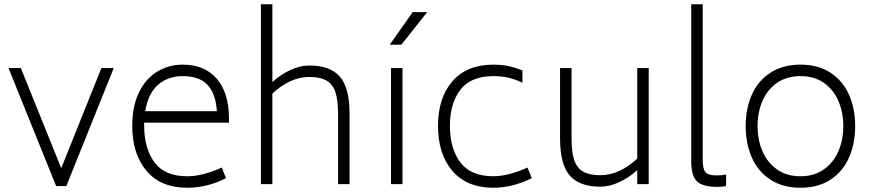

<svg xmlns="http://www.w3.org/2000/svg" viewBox="-20 -866 4109 903"><path d="M515 -546 292 9H244L20 -546H78L268 -75L457 -546Z M658 -275Q658 -168 706.5 -102.5Q755 -37 860 -37Q932 -37 1023 -78L1043 -28Q955 17 860 17Q736 17 669 -62.5Q602 -142 602 -274Q602 -366 633.5 -431Q665 -496 719 -529Q773 -562 840 -562Q941 -562 998.5 -497Q1056 -432 1057 -310V-289H658ZM663 -343H1000Q994 -428 955 -468Q916 -508 840 -508Q769 -508 722.5 -466.5Q676 -425 663 -343Z M1624 -330V0H1570V-330Q1570 -395 1557.5 -432.5Q1545 -470 1515.5 -487Q1486 -504 1435 -504Q1388 -504 1343.5 -483Q1299 -462 1261 -426V0H1207V-846H1261V-480Q1299 -515 1345 -536.5Q1391 -558 1435 -558Q1532 -558 1578 -506Q1624 -454 1624 -330Z M1813 0ZM1819 -546H1873V0H1819ZM1921 -809H1989L1868 -656H1813Z M2040 -274Q2040 -405 2107 -483Q2174 -561 2298 -562Q2340 -562 2370.5 -555.5Q2401 -549 2437 -535V-477Q2401 -494 2369 -501Q2337 -508 2298 -508Q2193 -507 2144.5 -443Q2096 -379 2096 -275Q2096 -168 2144.5 -103Q2193 -38 2298 -37Q2370 -37 2461 -78L2481 -28Q2391 17 2298 17Q2174 16 2107 -63Q2040 -142 2040 -274Z M3031 -546V0H2977V-66Q2939 -31 2893 -9.5Q2847 12 2803 12Q2706 12 2660 -40Q2614 -92 2614 -216V-546H2668V-216Q2668 -151 2680.5 -113.5Q2693 -76 2722.5 -59Q2752 -42 2803 -42Q2850 -42 2894.5 -63Q2939 -84 2977 -120V-546Z M3231 -108V-846H3285V-114Q3285 -71 3298.5 -56Q3312 -41 3349 -41Q3375 -41 3395 -45V9Q3375 13 3354 13Q3286 13 3258.5 -12.5Q3231 -38 3231 -108Z M3487 -273Q3487 -355 3516 -420.5Q3545 -486 3603.5 -524Q3662 -562 3745 -562Q3828 -562 3886 -524Q3944 -486 3973 -420.5Q4002 -355 4002 -273Q4002 -191 3973 -125Q3944 -59 3886 -21Q3828 17 3745 17Q3662 17 3603.5 -21Q3545 -59 3516 -125Q3487 -191 3487 -273ZM3946 -273Q3946 -339 3922.5 -392.5Q3899 -446 3854 -477Q3809 -508 3745 -508Q3681 -508 3635.5 -477Q3590 -446 3566.5 -392.5Q3543 -339 3543 -273Q3543 -207 3566.5 -153.5Q3590 -100 3635.5 -68.5Q3681 -37 3745 -37Q3808 -37 3853.5 -68.5Q3899 -100 3922.5 -153.5Q3946 -207 3946 -273Z"/></svg>

Font: Biryani ExtraLight
Style: Regular
Weight: 275
Designer: Dan Reynolds and Mathieu Reguer
Foundry: Dan Reynolds and Mathieu Reguer
Version: Version 1.004; ttfautohint (v1.1) -l 5 -r 5 -G 72 -x 0 -D la